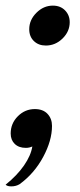

<svg xmlns="http://www.w3.org/2000/svg" viewBox="-29 -517 285 683"><path d="M75 -413Q75 -446 100.5 -471.5Q126 -497 159 -497Q186 -497 202.5 -480Q219 -463 219 -438Q219 -405 193.5 -380Q168 -355 134 -355Q108 -355 91.5 -371Q75 -387 75 -413ZM86 4Q82 6 76 7.5Q70 9 63 9Q38 9 23.5 -5Q9 -19 9 -42Q9 -78 34.5 -103.5Q60 -129 95 -129Q124 -129 140 -112Q156 -95 156 -69Q156 -17 124.5 41.5Q93 100 41 138Q28 146 11 146Q-3 146 -9 140Q32 107 56.5 71.5Q81 36 86 4Z"/></svg>

Font: K2D
Style: Italic
Weight: 400
Italic angle: -10°
Designer: Katatrad Aksorn Co.,Ltd.
Foundry: Cadson Demak Co.,Ltd.
Version: Version 1.000; ttfautohint (v1.6)